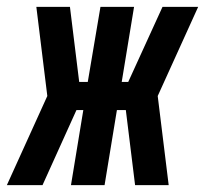

<svg xmlns="http://www.w3.org/2000/svg" viewBox="-62 -540 598 560"><path d="M-42 0 76 -260 44 -520H142L169 -301H194L231 -520H329L293 -301H312L412 -520H516L398 -260L430 0H332L305 -219H279L243 0H145L181 -219H161L62 0Z"/></svg>

Font: Iosevka SS04 Extrabold Oblique
Style: Regular
Weight: 800
Italic angle: -9°
Monospace: yes
Designer: Belleve Invis
Foundry: Belleve Invis
Version: Version 19.0.0; ttfautohint (v1.8.4)